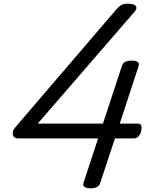

<svg xmlns="http://www.w3.org/2000/svg" viewBox="-20 -1005 787 1039"><path d="M471 14Q449 14 438 7Q427 0 432 -16L511 -256H77Q55 -256 50 -275.5Q45 -295 61 -314L612 -957Q625 -972 639 -979Q653 -986 677 -985Q693 -984 704.5 -979.5Q716 -975 718 -965Q720 -955 706 -939L184 -336H537L640 -649Q649 -677 691 -677Q714 -677 724.5 -670Q735 -663 730 -647L628 -336H727Q737 -336 741.5 -330.5Q746 -325 746 -316Q746 -288 733.5 -272Q721 -256 706 -256H602L522 -14Q513 14 471 14Z"/></svg>

Font: Playwrite NO
Style: Regular
Weight: 400
Designer: Veronika Burian, José Scaglione
Foundry: TypeTogether
Version: Version 1.002